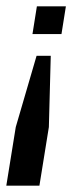

<svg xmlns="http://www.w3.org/2000/svg" viewBox="-38 -418 246 609"><path d="M78 -241H123L117 -15L87 171H-18L12 -15ZM79 -398H171L157 -310H65Z"/></svg>

Font: Rokkitt Medium
Style: Italic
Weight: 500
Italic angle: -9°
Designer: Vernon Adams
Foundry: Vernon Adams
Version: Version 3.103